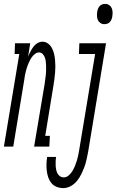

<svg xmlns="http://www.w3.org/2000/svg" viewBox="-59 -752 598 985"><path d="M-39 0 40 -475H16L18 -530H96L85 -461Q90 -474 96.5 -486.5Q103 -499 111.5 -511Q120 -523 132.5 -530.5Q145 -538 159 -538Q175 -538 187.5 -528.5Q200 -519 207.5 -505Q215 -491 218.5 -475.5Q222 -460 223.5 -444Q225 -428 225 -411.5Q225 -395 223.5 -378.5Q222 -362 220 -345.5Q218 -329 215 -312L173 -55H197L194 0H116L170 -321Q171 -333 173 -344.5Q175 -356 176 -367Q177 -378 177.5 -389.5Q178 -401 177.5 -412.5Q177 -424 176 -435Q175 -446 171.5 -456Q168 -466 160.5 -474.5Q153 -483 141 -483Q131 -483 122 -476.5Q113 -470 106.5 -461.5Q100 -453 95 -443.5Q90 -434 86 -424.5Q82 -415 79 -405.5Q76 -396 73.5 -386Q71 -376 69 -366Q67 -356 66 -346L9 0ZM476 -628Q465 -628 456 -634Q447 -640 443 -649.5Q439 -659 438.5 -670Q438 -681 440 -693Q441 -700 444 -707.5Q447 -715 452.5 -721Q458 -727 465.5 -729.5Q473 -732 481 -732Q492 -732 501 -726Q510 -720 514 -710.5Q518 -701 518.5 -690Q519 -679 517 -667Q516 -660 513 -652.5Q510 -645 504.5 -639Q499 -633 491.5 -630.5Q484 -628 476 -628ZM266 213Q248 213 231.5 206.5Q215 200 204.5 187Q194 174 188.5 158Q183 142 181 124.5Q179 107 179.5 88.5Q180 70 183 53H229Q227 63 226.5 74Q226 85 226.5 96Q227 107 229 117.5Q231 128 235.5 137Q240 146 248.5 152Q257 158 268 158Q282 158 293.5 148Q305 138 312.5 125.5Q320 113 325.5 99.5Q331 86 335 73Q339 60 342 46Q345 32 347 19L429 -475H346L348 -530H485L393 28Q389 47 385 66.5Q381 86 374 104.5Q367 123 358 141.5Q349 160 335.5 176.5Q322 193 303.5 203Q285 213 266 213Z"/></svg>

Font: Iosevka Slab Light
Style: Italic
Weight: 300
Italic angle: -9°
Monospace: yes
Designer: Belleve Invis
Foundry: Belleve Invis
Version: Version 11.1.1; ttfautohint (v1.8.3)